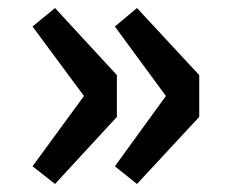

<svg xmlns="http://www.w3.org/2000/svg" viewBox="-20 -525 569 478"><path d="M61 -111 189 -286 61 -459 117 -505 271 -338V-234L117 -67ZM266 -111 393 -286 266 -459 321 -505 476 -338V-234L321 -67Z"/></svg>

Font: Merged Yaku Han JP
Style: Bold
Weight: 700
Designer: Ryoko NISHIZUKA 西塚涼子 (kana, bopomofo & ideographs); Paul D. Hunt (Latin, Greek & Cyrillic); Sandoll Communications 산돌커뮤니
Foundry: Adobe
Version: Version 2.004